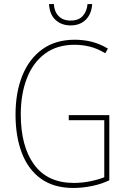

<svg xmlns="http://www.w3.org/2000/svg" viewBox="-20 -922 627 952"><path d="M321 -351H522V-28Q482 -9 435 0.5Q388 10 344 10Q247 10 183.5 -35.5Q120 -81 88.5 -163Q57 -245 57 -354Q57 -463 90.5 -546.5Q124 -630 189.5 -677.5Q255 -725 351 -725Q394 -725 434.5 -715Q475 -705 515 -681L502 -658Q462 -682 424.5 -691Q387 -700 350 -700Q262 -700 202.5 -655.5Q143 -611 113 -533Q83 -455 83 -355Q83 -196 149.5 -105.5Q216 -15 346 -15Q387 -15 426.5 -23Q466 -31 497 -43V-326H321ZM437 -902Q434 -853 405.5 -824.5Q377 -796 330 -796Q285 -796 255.5 -823Q226 -850 223 -902H247Q249 -865 270.5 -842.5Q292 -820 330 -820Q370 -820 390.5 -843Q411 -866 414 -902Z"/></svg>

Font: Noto Sans Bengali Condensed Thin
Style: Regular
Weight: 100
Width: 3
Designer: Joana Ranito - Universal Thirst; Jelle Bosma - Monotype Design Team
Foundry: Universal Thirst ehf.
Version: Version 3.000; ttfautohint (v1.8.4.7-5d5b)